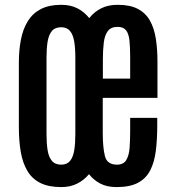

<svg xmlns="http://www.w3.org/2000/svg" viewBox="-20 -761 722 790"><path d="M231.9 8.8Q179.7 8.8 145.8 -8.3Q111.8 -25.4 92.5 -58.1Q73.2 -90.8 65.4 -136.2Q57.6 -181.6 57.6 -238.8V-503.4Q57.6 -555.2 66.2 -598.6Q74.7 -642.1 94.5 -674.1Q114.3 -706.1 147.9 -723.6Q181.6 -741.2 231.9 -741.2Q270.5 -741.2 298.8 -726.6Q327.1 -711.9 347.2 -686.5Q367.2 -711.9 396 -726.6Q424.8 -741.2 464.4 -741.2Q515.1 -741.2 547.1 -724.4Q579.1 -707.5 596.7 -676.5Q614.3 -645.5 621.1 -602.3Q627.9 -559.1 627.9 -506.3V-358.4H402.8V-215.3Q402.8 -152.8 411.9 -118.2Q420.9 -83.5 461.4 -83.5Q487.8 -83.5 499.3 -102.1Q510.7 -120.6 513.2 -152.3Q515.6 -184.1 515.6 -222.7V-275.9H627V-244.6Q627 -186.5 621.1 -139.9Q615.2 -93.3 598.1 -60.1Q581.1 -26.9 547.9 -9Q514.6 8.8 460 8.8Q420.4 8.8 392.8 -5.6Q365.2 -20 346.2 -44.4Q326.7 -20.5 298.3 -5.9Q270 8.8 231.9 8.8ZM231.9 -83.5Q255.9 -83.5 268.6 -99.4Q281.2 -115.2 285.6 -143.6Q290 -171.9 290 -209V-524.9Q290 -562.5 285.4 -590.3Q280.8 -618.2 268.1 -633.5Q255.4 -648.9 231.9 -648.9Q206.5 -648.9 193.6 -633.5Q180.7 -618.2 176 -590.3Q171.4 -562.5 171.4 -524.9V-209Q171.4 -171.9 175.8 -143.6Q180.2 -115.2 193.4 -99.4Q206.5 -83.5 231.9 -83.5ZM403.3 -437.5H515.6V-525.4Q515.6 -565.9 512.7 -594Q509.8 -622.1 498.8 -636.2Q487.8 -650.4 463.9 -650.4Q436.5 -650.4 423.6 -633.1Q410.6 -615.7 407 -585.4Q403.3 -555.2 403.3 -517.6Z"/></svg>

Font: Antonio SemiBold
Style: Regular
Weight: 600
Designer: Vernon Adams
Foundry: Vernon Adams
Version: Version 1.002